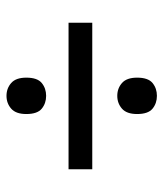

<svg xmlns="http://www.w3.org/2000/svg" viewBox="24 -622 503 591"><g transform="rotate(90 275.5 -326.5)"><path d="M50 -359H501V-286H50ZM275 -95Q252 -95 235.5 -109.5Q219 -124 219 -156Q219 -190 235.5 -203.5Q252 -217 275 -217Q298 -217 314.5 -203.5Q331 -190 331 -156Q331 -124 314.5 -109.5Q298 -95 275 -95ZM275 -436Q252 -436 235.5 -450.5Q219 -465 219 -497Q219 -531 235.5 -544.5Q252 -558 275 -558Q298 -558 314.5 -544.5Q331 -531 331 -497Q331 -465 314.5 -450.5Q298 -436 275 -436Z"/></g></svg>

Font: Noto Sans Devanagari
Style: Regular
Weight: 400
Designer: Jelle Bosma - Monotype Design Team
Foundry: Monotype Imaging Inc.
Version: Version 2.003